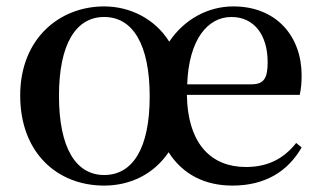

<svg xmlns="http://www.w3.org/2000/svg" viewBox="-20 -563 1003 599"><path d="M305 -17C217 -17 164 -101 164 -264C164 -426 217 -510 305 -510C394 -510 447 -425 447 -262C447 -100 394 -17 305 -17ZM305 16C387 16 460 -20 506 -88C550 -19 619 16 705 16C807 16 878 -28 921 -103L904 -117C866 -69 817 -42 747 -42C642 -42 566 -110 563 -267H915C919 -284 921 -303 921 -328C921 -449 843 -543 708 -543C629 -543 555 -503 508 -433C463 -505 385 -543 305 -543C166 -543 43 -443 43 -265C43 -87 158 16 305 16ZM564 -300C569 -440 628 -510 702 -510C772 -510 815 -455 815 -369C815 -320 804 -300 765 -300Z"/></svg>

Font: Noto Serif CJK JP SemiBold
Style: Regular
Weight: 600
Designer: Ryoko NISHIZUKA 西塚涼子 (kana & ideographs); Frank Grießhammer (Latin, Greek & Cyrillic); Wenlong ZHANG 张文龙 (bopomofo); San
Foundry: Adobe
Version: Version 2.001;hotconv 1.1.0;makeotfexe 2.6.0